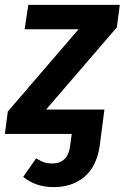

<svg xmlns="http://www.w3.org/2000/svg" viewBox="-43 -549 511 787"><path d="M436 -437 146 -100H385L372 0L366 47Q354 132 304 175Q254 218 176 218Q104 218 52 176L105 100Q123 111 137 116Q151 121 171 121Q234 121 244 52L251 0H-23L-11 -92L279 -429H58L73 -529H448Z"/></svg>

Font: FiraGO Medium
Style: Italic
Weight: 500
Italic angle: -8°
Designer: bBox Type GmbH
Foundry: bBox Type GmbH
Version: Version 1.001